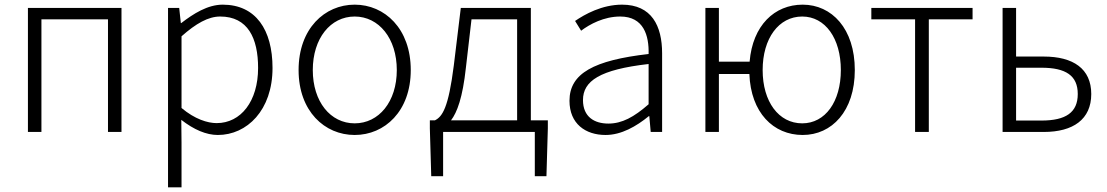

<svg xmlns="http://www.w3.org/2000/svg" viewBox="-20 -567 4758 825"><path d="M100 0H158V-484H444V0H502V-533H100Z M702 238H760V46L759 -52C813 -10 866 13 916 13C1041 13 1151 -93 1151 -275C1151 -439 1079 -547 937 -547C872 -547 811 -508 759 -468H757L750 -533H702ZM911 -38C872 -38 817 -55 760 -103V-411C822 -466 875 -496 926 -496C1045 -496 1089 -403 1089 -275C1089 -132 1015 -38 911 -38Z M1504 13C1633 13 1745 -89 1745 -266C1745 -444 1633 -547 1504 -547C1375 -547 1263 -444 1263 -266C1263 -89 1375 13 1504 13ZM1504 -37C1400 -37 1324 -130 1324 -266C1324 -402 1400 -496 1504 -496C1608 -496 1685 -402 1685 -266C1685 -130 1608 -37 1504 -37Z M1918 -50C1944 -84 1968 -147 1982 -277L2006 -484H2202V-50ZM2261 -50V-533H1960L1930 -286C1907 -104 1881 -66 1849 -50H1827V-15L1833 190H1884V0H2278V190H2328L2334 -15V-50Z M2582 13C2650 13 2714 -24 2768 -68H2770L2776 0H2825V-338C2825 -456 2780 -547 2653 -547C2566 -547 2492 -505 2451 -477L2477 -435C2514 -463 2575 -496 2645 -496C2746 -496 2769 -414 2767 -335C2532 -308 2427 -252 2427 -134C2427 -35 2496 13 2582 13ZM2594 -36C2535 -36 2485 -64 2485 -137C2485 -219 2557 -268 2767 -292V-119C2704 -64 2653 -36 2594 -36Z M3427 -37C3326 -37 3257 -130 3257 -266C3257 -402 3326 -496 3427 -496C3526 -496 3593 -402 3593 -266C3593 -130 3526 -37 3427 -37ZM3069 -302V-533H3011V0H3069V-249H3200C3206 -83 3303 13 3429 13C3554 13 3653 -89 3653 -266C3653 -444 3554 -547 3429 -547C3308 -547 3214 -458 3201 -302Z M3912 0H3971V-484H4159V-533H3724V-484H3912Z M4288 0H4465C4591 0 4669 -54 4669 -163C4669 -272 4591 -324 4465 -324H4346V-533H4288ZM4346 -49V-276H4455C4560 -276 4611 -242 4611 -163C4611 -84 4560 -49 4455 -49Z"/></svg>

Font: Noto Sans T Chinese Light
Style: Regular
Weight: 300
Designer: Ryoko NISHIZUKA (kana & ideographs); Paul D. Hunt (Latin, Greek & Cyrillic); Wenlong ZHANG (bopomofo); Sandoll Communica
Foundry: Adobe Systems Incorporated
Version: Version 1.000;PS 1;hotconv 1.0.78;makeotf.lib2.5.61930